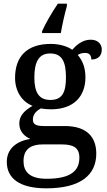

<svg xmlns="http://www.w3.org/2000/svg" viewBox="-20 -786 584 1045"><path d="M209 -616V-606H311C319 -653 332 -710 344 -753V-766H295C266 -724 227 -658 209 -616ZM232 239C418 239 504 167 504 50C504 -38 455 -100 332 -100H218C170 -100 159 -113 159 -136C159 -164 179 -184 203 -196C216 -193 241 -191 257 -191C384 -191 445 -264 445 -365C445 -422 427 -459 403 -487C415 -494 427 -498 444 -498C469 -498 477 -481 477 -462C518 -462 534 -487 534 -516C534 -545 514 -570 473 -570C428 -570 394 -539 373 -515C351 -532 306 -547 257 -547C125 -547 62 -477 62 -362C62 -291 98 -233 157 -210C109 -182 85 -154 85 -113C85 -69 115 -43 145 -30C75 -19 17 20 17 95C17 186 88 239 232 239ZM254 -242C192 -242 167 -283 167 -364C167 -449 191 -495 253 -495C317 -495 339 -451 339 -365C339 -282 318 -242 254 -242ZM234 187C139 187 108 147 108 91C108 16 161 0 213 0H316C378 0 412 17 412 72C412 140 370 187 234 187Z"/></svg>

Font: Noto Serif Myanmar Medium
Style: Regular
Weight: 500
Designer: Ben Mitchell and the Monotype Design Team
Foundry: Monotype Imaging Inc.
Version: Version 2.106